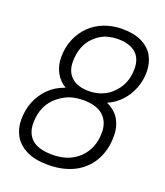

<svg xmlns="http://www.w3.org/2000/svg" viewBox="-132 -788 767 890"><g transform="rotate(20 251.5 -343.0)"><path d="M208 12Q144 12 102.5 -8.5Q61 -29 41 -64Q21 -99 21 -143Q21 -191 37.5 -232Q54 -273 85.5 -304.5Q117 -336 164 -352Q130 -372 113 -405.5Q96 -439 96 -478Q96 -527 113 -567.5Q130 -608 160 -637.5Q190 -667 231 -682.5Q272 -698 319 -698Q377 -698 415.5 -679Q454 -660 473 -626.5Q492 -593 492 -548Q492 -506 477 -467.5Q462 -429 434.5 -399Q407 -369 368 -352Q412 -332 431.5 -297Q451 -262 451 -219Q451 -149 421.5 -96.5Q392 -44 337.5 -16Q283 12 208 12ZM211 -39Q239 -39 263.5 -44.5Q288 -50 308.5 -61.5Q329 -73 345 -89Q368 -112 380.5 -143.5Q393 -175 393 -215Q393 -265 361 -295.5Q329 -326 261 -326Q237 -326 215.5 -321.5Q194 -317 175.5 -307.5Q157 -298 142 -286Q112 -263 95.5 -228Q79 -193 79 -147Q79 -95 111.5 -67Q144 -39 211 -39ZM269 -374Q295 -374 317.5 -380.5Q340 -387 359 -399Q378 -411 392 -428Q412 -449 423 -478.5Q434 -508 434 -543Q434 -595 403 -621Q372 -647 316 -647Q293 -647 272 -642Q251 -637 233.5 -627Q216 -617 201 -602Q178 -580 166 -548Q154 -516 154 -477Q154 -428 184 -401Q214 -374 269 -374Z"/></g></svg>

Font: Archivo SemiCondensed ExtraLight
Style: Italic
Weight: 250
Width: 4
Italic angle: -10°
Designer: Hector Gatti
Foundry: Omnibus-Type
Version: Version 2.001